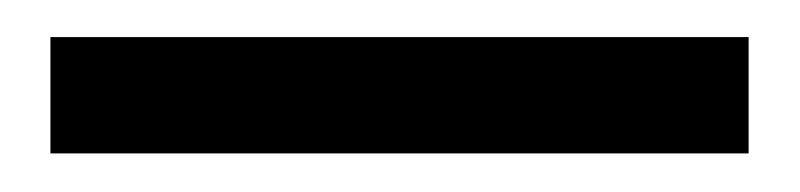

<svg xmlns="http://www.w3.org/2000/svg" viewBox="-20 -682 425 102"><path d="M6.8 -600.5V-662.3H377.7V-600.5Z"/></svg>

Font: Spartan Med
Style: Regular
Weight: 500
Designer: Matt Bailey, Mirko Velimirovic
Foundry: Matt Bailey
Version: Version 1.005